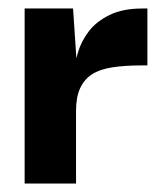

<svg xmlns="http://www.w3.org/2000/svg" viewBox="-20 -432 396 452"><path d="M38 0V-412H152L160 -292L159 -203V0ZM159 -171 156 -263Q156 -283 163.5 -308.5Q171 -334 188.5 -357.5Q206 -381 237.5 -396.5Q269 -412 315 -412H327V-278H314Q274 -278 244.5 -273.5Q215 -269 196.5 -257Q178 -245 168.5 -224Q159 -203 159 -171Z"/></svg>

Font: Darker Grotesque ExtraBold
Style: Regular
Weight: 800
Designer: Gabriel Lam
Foundry: TypeRant
Version: Version 1.000;gftools[0.9.28]